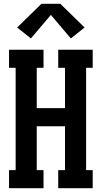

<svg xmlns="http://www.w3.org/2000/svg" viewBox="-20 -999 540 1019"><path d="M28 0V-96H63V-639H28V-735H211V-639H175V-425H325V-639H289V-735H472V-639H437V-96H472V0H289V-96H325V-329H175V-96H211V0ZM144 -795 71 -853 200 -979H300L429 -853L356 -795L250 -920Z"/></svg>

Font: Iosevka Slab
Style: Bold
Weight: 700
Monospace: yes
Designer: Belleve Invis
Foundry: Belleve Invis
Version: Version 11.1.1; ttfautohint (v1.8.3)